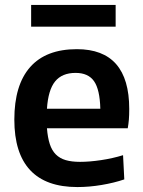

<svg xmlns="http://www.w3.org/2000/svg" viewBox="-20 -748 580 777"><path d="M293 9Q166 9 102 -59.5Q38 -128 38 -264Q38 -404 102 -476.5Q166 -549 291 -549Q503 -549 503 -307Q503 -281 501.5 -263.5Q500 -246 497 -229H170Q173 -191 181.5 -165Q190 -139 206 -123Q222 -107 246 -100Q270 -93 304 -93Q342 -93 389 -100Q436 -107 478 -120L483 -22Q442 -8 391.5 0.5Q341 9 293 9ZM286 -453Q231 -453 203 -418.5Q175 -384 170 -308H386Q384 -386 360.5 -419.5Q337 -453 286 -453ZM106 -728H448V-640H106Z"/></svg>

Font: Encode Sans Narrow
Style: SemiBold
Weight: 600
Designer: Pablo Impallari, Andres Torresi
Foundry: Pablo Impallari, Andres Torresi
Version: Version 1.000; ttfautohint (v1.00) -l 8 -r 50 -G 200 -x 14 -